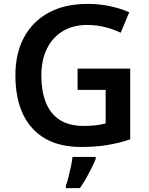

<svg xmlns="http://www.w3.org/2000/svg" viewBox="-20 -744 766 985"><path d="M378 -392H648V-29Q591 -10 531 0Q471 10 395 10Q287 10 212 -33Q137 -76 98 -158Q59 -240 59 -358Q59 -470 103 -552Q147 -634 229.5 -679Q312 -724 431 -724Q489 -724 543.5 -712.5Q598 -701 643 -681L599 -576Q565 -593 520.5 -604.5Q476 -616 428 -616Q355 -616 302 -584Q249 -552 220.5 -493.5Q192 -435 192 -356Q192 -280 214 -221.5Q236 -163 284 -130.5Q332 -98 409 -98Q447 -98 473.5 -101.5Q500 -105 522 -111V-283H378ZM471 71Q463 91 450.5 116.5Q438 142 423 169Q408 196 390 221H318V208Q325 190 331.5 163.5Q338 137 344 109.5Q350 82 352 61H471Z"/></svg>

Font: Noto Sans Devanagari SemiBold
Style: Regular
Weight: 600
Version: Version 2.003